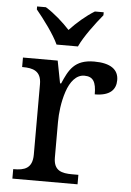

<svg xmlns="http://www.w3.org/2000/svg" viewBox="-54 -807 579 847"><g transform="rotate(5 235.5 -383.0)"><path d="M321.8 0V-42H293.9C248.5 -42 211.9 -50.3 211.9 -108.9V-266.1C211.9 -304.7 217.3 -355.5 232.9 -401.9C248 -447.3 274.4 -480 310.1 -480C349.1 -480 362.8 -457 362.8 -401.9C430.7 -401.9 456.1 -431.2 456.1 -473.1C456.1 -519.5 420.9 -545.9 348.1 -545.9C260.3 -545.9 237.3 -498 210.9 -437H206.1L187 -536.1H33.2V-494.1H36.1C80.6 -494.1 118.2 -484.4 118.2 -425.8V-113.8C118.2 -51.3 81.1 -42 36.1 -42H33.2V0ZM75.7 -752.9C107.9 -713.9 155.8 -650.4 175.8 -606H270.5C290.5 -650.4 338.4 -713.9 370.6 -752.9V-766.1H331.5C293.5 -742.7 253.9 -708.5 222.7 -674.8C192.9 -707 153.8 -742.2 114.7 -766.1H75.7Z"/></g></svg>

Font: The Erased English
Style: Regular
Weight: 400
Designer: Monotype Design team + ligartures altered by 180 Amsterdam
Foundry: Monotype Imaging Inc.
Version: Version 1.030;Glyphs 3.1.2 (3151)